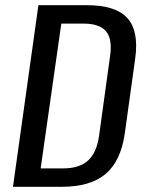

<svg xmlns="http://www.w3.org/2000/svg" viewBox="-20 -720 563 740"><path d="M128 -700H315Q426 -700 471 -650Q516 -600 501 -494L461 -206Q446 -100 387.5 -50Q329 0 217 0H30ZM116 -71H224Q286 -71 319.5 -101.5Q353 -132 362 -198L404 -502Q414 -569 389 -599Q364 -629 302 -629H195L224 -683L129 -17Z"/></svg>

Font: Pathway Extreme Condensed Medium
Style: Italic
Weight: 500
Width: 3
Italic angle: -8°
Version: Version 1.001;gftools[0.9.26]